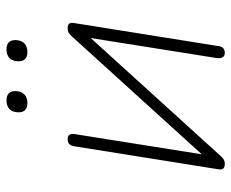

<svg xmlns="http://www.w3.org/2000/svg" viewBox="-82 -642 729 606"><g transform="rotate(-90 283.0 -338.5)"><path d="M69 6Q63 6 58.5 4Q54 2 52.5 -2Q51 -6 52 -13L125 -470Q127 -481 132.5 -485.5Q138 -490 147 -490Q158 -490 161.5 -483.5Q165 -477 163 -466L94 -32H68L471 -476Q476 -482 482 -486Q488 -490 498 -490Q504 -490 508 -488Q512 -486 513.5 -482Q515 -478 514 -471L441 -14Q440 -4 434.5 1Q429 6 420 6Q410 6 406 -0.5Q402 -7 403 -18L472 -452H498L95 -8Q90 -2 84 2Q78 6 69 6ZM422 -617Q408 -617 400.5 -624Q393 -631 393 -644Q393 -664 403 -673.5Q413 -683 431 -683Q445 -683 452.5 -676Q460 -669 460 -656Q460 -637 450 -627Q440 -617 422 -617ZM261 -617Q247 -617 239.5 -624Q232 -631 232 -644Q232 -664 242 -673.5Q252 -683 270 -683Q284 -683 291.5 -676Q299 -669 299 -656Q299 -637 289 -627Q279 -617 261 -617Z"/></g></svg>

Font: Nunito ExtraLight
Style: Italic
Weight: 200
Italic angle: -9°
Designer: Vernon Adams
Foundry: Vernon Adams
Version: Version 3.602